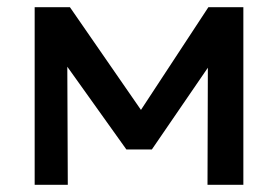

<svg xmlns="http://www.w3.org/2000/svg" viewBox="-20 -515 775 535"><path d="M76.6 0V-495H171.8H174.8L396.8 -174L349.3 -173L560.7 -495H658.1V0H558.2L559.3 -365.8L580.2 -357L403.2 -98.6H332.1L147.2 -357.6L167.4 -366.4L168.9 0Z"/></svg>

Font: Geologica-Sharp
Style: Regular
Weight: 100
Designer: Sindre Bremnes, Frode Helland
Foundry: Monokrom Skriftforlag AS
Version: Version 1.010;gftools[0.9.28]